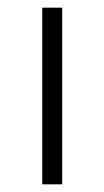

<svg xmlns="http://www.w3.org/2000/svg" viewBox="-20 -480 272 500"><path d="M90 -460H142V0H90Z"/></svg>

Font: Renner* Light
Style: Light
Weight: 300
Version: Version 003.000 ; ttfautohint (v0.97) -l 8 -r 50 -G 200 -x 1